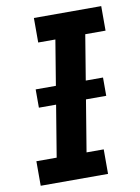

<svg xmlns="http://www.w3.org/2000/svg" viewBox="-84 -792 617 848"><g transform="rotate(-10 225.0 -367.5)"><path d="M29 0V-110H120L205 -625H128V-735H430V-625H339L254 -110H331V0ZM383 -341H81V-423H383Z"/></g></svg>

Font: Iosevka Etoile Extrabold
Style: Italic
Weight: 800
Italic angle: -9°
Designer: Belleve Invis
Foundry: Belleve Invis
Version: Version 22.1.2; ttfautohint (v1.8.4)